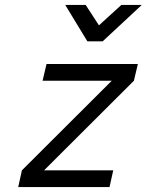

<svg xmlns="http://www.w3.org/2000/svg" viewBox="-20 -760 596 780"><path d="M169 -500H540L524 -432L159 -68H440L425 0H54L69 -68L434 -432H153ZM245 -740H328L382 -657L473 -740H556L397 -592H335Z"/></svg>

Font: Panefresco 400wt
Style: Italic
Weight: 400
Foundry: Campivisivi & Chank Co
Version: Version 1.001